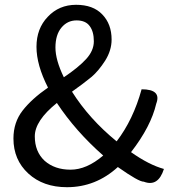

<svg xmlns="http://www.w3.org/2000/svg" viewBox="-20 -767 720 800"><path d="M211 -569Q211 -517 246 -445Q307 -486 339 -521Q371 -556 371 -595Q371 -635 354 -658Q337 -682 299 -682Q261 -682 236 -652Q211 -622 211 -569ZM259 13Q160 13 98 -44Q36 -101 36 -190Q36 -257 74 -306Q112 -355 180 -402Q132 -496 132 -572Q132 -648 179 -697Q226 -747 297 -747Q368 -747 406 -707Q445 -667 445 -602Q445 -557 418 -514Q391 -472 362 -447Q333 -423 280 -385Q352 -271 466 -178Q535 -268 570 -395Q654 -395 631 -335Q609 -240 526 -133Q601 -80 663 -63Q639 13 579 -10Q559 -9 471 -71Q379 13 259 13ZM217 -338Q125 -264 125 -199Q125 -135 166 -97Q208 -60 274 -60Q341 -60 410 -119Q295 -220 217 -338Z"/></svg>

Font: Swei Toothpaste CJK TC
Style: Regular
Weight: 400
Version: Version 1.0